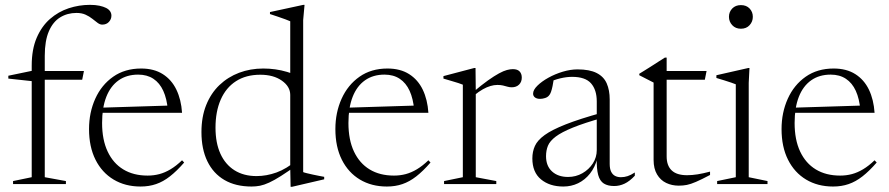

<svg xmlns="http://www.w3.org/2000/svg" viewBox="-20 -740 3575 772"><path d="M132 -419.5 110.5 -413.5 13.5 -424V-435.5L117 -457L130 -454.5H317.5L310.5 -419.5ZM160 -27.5 245 -12V0H32.5V-12L107.5 -27.5V-476Q107.5 -541.5 127.5 -588Q147.5 -634.5 181 -663.8Q214.5 -693 256.2 -706.8Q298 -720.5 341.5 -720.5Q363.5 -720.5 379.8 -717Q396 -713.5 406.8 -708Q417.5 -702.5 422.8 -694.5Q428 -686.5 428 -677Q428 -663 418 -652Q408 -641 391 -641Q382 -641 372.5 -648Q363 -655 351.2 -664.5Q339.5 -674 324 -681Q308.5 -688 287.5 -688Q251 -688 222 -670.2Q193 -652.5 176.5 -614.2Q160 -576 160 -515.5Z M547.5 -464.5Q599 -464.5 634.5 -442Q670 -419.5 689.2 -379.5Q708.5 -339.5 712 -286.5H384V-307L675 -316L655 -297Q651 -343 636.5 -374.8Q622 -406.5 596.8 -423.2Q571.5 -440 535.5 -440Q489.5 -440 457 -417Q424.5 -394 407.5 -350.8Q390.5 -307.5 390.5 -245.5Q390.5 -178 412.8 -130.8Q435 -83.5 475.8 -58.8Q516.5 -34 573.5 -34Q598.5 -34 621 -40Q643.5 -46 666 -59.5Q688.5 -73 712 -95.5L720.5 -86.5Q690.5 -52 663.2 -30.8Q636 -9.5 607.5 0.2Q579 10 545 10Q483.5 10 436.8 -18Q390 -46 364 -97.8Q338 -149.5 338 -221Q338 -287.5 363 -343Q388 -398.5 435 -431.5Q482 -464.5 547.5 -464.5Z M1147 -358.5Q1147 -392 1113.2 -415.8Q1079.5 -439.5 1026.5 -439.5Q969 -439.5 928.8 -413.5Q888.5 -387.5 867.5 -339.5Q846.5 -291.5 846.5 -226.5Q846.5 -165.5 866.2 -122Q886 -78.5 923 -55.2Q960 -32 1011.5 -32Q1051.5 -32 1091.8 -46.5Q1132 -61 1174.5 -96.5L1176.5 -78Q1137.5 -50 1110 -32.5Q1082.5 -15 1062.2 -5.8Q1042 3.5 1025.5 6.8Q1009 10 991.5 10Q927.5 10 882.5 -16.2Q837.5 -42.5 813.8 -91.5Q790 -140.5 790 -209Q790 -270 809 -317.5Q828 -365 862.2 -397.8Q896.5 -430.5 941.5 -447.5Q986.5 -464.5 1038.5 -464.5Q1063.5 -464.5 1087 -461.2Q1110.5 -458 1134 -451Q1157.5 -444 1182 -431.5L1147 -407.5V-654.5Q1141 -657.5 1127 -662.5Q1113 -667.5 1096.5 -673.2Q1080 -679 1065.5 -683.5V-691.5L1199.5 -720.5H1204.5L1199 -659.5V-48Q1203.5 -46 1214 -43.5Q1224.5 -41 1237.8 -38Q1251 -35 1263.2 -32.8Q1275.5 -30.5 1283.5 -29V-19L1154.5 11H1148.5L1147 -64.5Z M1538 -464.5Q1589.5 -464.5 1625 -442Q1660.5 -419.5 1679.8 -379.5Q1699 -339.5 1702.5 -286.5H1374.5V-307L1665.5 -316L1645.5 -297Q1641.5 -343 1627 -374.8Q1612.5 -406.5 1587.2 -423.2Q1562 -440 1526 -440Q1480 -440 1447.5 -417Q1415 -394 1398 -350.8Q1381 -307.5 1381 -245.5Q1381 -178 1403.2 -130.8Q1425.5 -83.5 1466.2 -58.8Q1507 -34 1564 -34Q1589 -34 1611.5 -40Q1634 -46 1656.5 -59.5Q1679 -73 1702.5 -95.5L1711 -86.5Q1681 -52 1653.8 -30.8Q1626.5 -9.5 1598 0.2Q1569.5 10 1535.5 10Q1474 10 1427.2 -18Q1380.5 -46 1354.5 -97.8Q1328.5 -149.5 1328.5 -221Q1328.5 -287.5 1353.5 -343Q1378.5 -398.5 1425.5 -431.5Q1472.5 -464.5 1538 -464.5Z M2042 -462Q2060.5 -462 2069.2 -452.8Q2078 -443.5 2078 -428Q2078 -410.5 2067 -399.8Q2056 -389 2037.5 -389Q2028.5 -389 2020.2 -391.5Q2012 -394 2002.5 -396.2Q1993 -398.5 1980 -398.5Q1966.5 -398.5 1952 -394.2Q1937.5 -390 1921.5 -381Q1905.5 -372 1886.5 -356.5L1881 -368.5Q1916.5 -398.5 1942.2 -416.8Q1968 -435 1986.5 -445Q2005 -455 2018.2 -458.5Q2031.5 -462 2042 -462ZM1893 -373V-27.5L1975.5 -12V0H1765.5V-12L1841 -27.5V-399.5Q1834.5 -402.5 1823.2 -406Q1812 -409.5 1796.8 -414Q1781.5 -418.5 1763 -424V-434L1886.5 -466.5H1892Z M2402.5 -287.5 2405 -267Q2329 -245.5 2283.5 -227Q2238 -208.5 2214.5 -190.8Q2191 -173 2183.2 -154Q2175.5 -135 2175.5 -112Q2175.5 -72.5 2199.8 -50.5Q2224 -28.5 2264 -28.5Q2295.5 -28.5 2321.8 -43.5Q2348 -58.5 2363.8 -83Q2379.5 -107.5 2379.5 -136.5V-332Q2379.5 -378.5 2356.5 -404.8Q2333.5 -431 2280.5 -431Q2258 -431 2232.8 -425Q2207.5 -419 2178 -405.5L2207 -424Q2204.5 -408 2201.8 -394.2Q2199 -380.5 2195.5 -370.5Q2192 -360.5 2187 -355.5Q2181.5 -349 2171.5 -345.8Q2161.5 -342.5 2151.5 -342.5Q2138.5 -342.5 2131 -348.2Q2123.5 -354 2123.5 -363.5Q2123.5 -378.5 2140.8 -395.5Q2158 -412.5 2185 -427.5Q2212 -442.5 2243 -451.8Q2274 -461 2302 -461Q2350.5 -461 2379 -446.5Q2407.5 -432 2419.5 -404.8Q2431.5 -377.5 2431.5 -340V-81Q2431.5 -61.5 2437.2 -49.8Q2443 -38 2453 -32.8Q2463 -27.5 2476.5 -27.5Q2490.5 -27.5 2503.5 -31.8Q2516.5 -36 2532.5 -46.5V-33.5Q2511.5 -11 2491.2 -1.5Q2471 8 2449.5 8Q2424 8 2408 -2Q2392 -12 2385.2 -36.5Q2378.5 -61 2379.5 -103.5L2382.5 -105Q2372.5 -67.5 2352.2 -42Q2332 -16.5 2304.5 -3.2Q2277 10 2245 10Q2190 10 2155.2 -18.8Q2120.5 -47.5 2120.5 -103Q2120.5 -130.5 2130.8 -153.2Q2141 -176 2170 -197Q2199 -218 2254.8 -240Q2310.5 -262 2402.5 -287.5Z M2660.5 -111Q2660.5 -74 2680.8 -54.8Q2701 -35.5 2742.5 -35.5Q2762.5 -35.5 2784.8 -39Q2807 -42.5 2835 -50V-36.5Q2800 -18 2778.5 -8.8Q2757 0.5 2741.8 3.5Q2726.5 6.5 2709 6.5Q2681.5 6.5 2658.5 -4.5Q2635.5 -15.5 2621.8 -38.8Q2608 -62 2608 -97V-408L2550.5 -437.5V-443.5Q2561 -450 2570.8 -456Q2580.5 -462 2590 -468Q2599.5 -474 2609.2 -480.2Q2619 -486.5 2629.8 -493.5Q2640.5 -500.5 2653.5 -508.5H2660.5V-438.5ZM2636 -419.5V-454.5H2821L2814 -419.5Z M2959 -624.5Q2937.5 -624.5 2924.2 -638.8Q2911 -653 2911 -672.5Q2911 -692 2924.2 -705.8Q2937.5 -719.5 2959 -719.5Q2981 -719.5 2994 -705.8Q3007 -692 3007 -672.5Q3007 -653 2994 -638.8Q2981 -624.5 2959 -624.5ZM2993.5 -466.5 2990.5 -407V-27.5L3066 -12V0H2863.5V-12L2938.5 -27.5V-401Q2933 -403.5 2920.2 -407.8Q2907.5 -412 2891.8 -417Q2876 -422 2860.5 -426.5V-437.5L2988.5 -466.5Z M3332 -464.5Q3383.5 -464.5 3419 -442Q3454.5 -419.5 3473.8 -379.5Q3493 -339.5 3496.5 -286.5H3168.5V-307L3459.5 -316L3439.5 -297Q3435.5 -343 3421 -374.8Q3406.5 -406.5 3381.2 -423.2Q3356 -440 3320 -440Q3274 -440 3241.5 -417Q3209 -394 3192 -350.8Q3175 -307.5 3175 -245.5Q3175 -178 3197.2 -130.8Q3219.5 -83.5 3260.2 -58.8Q3301 -34 3358 -34Q3383 -34 3405.5 -40Q3428 -46 3450.5 -59.5Q3473 -73 3496.5 -95.5L3505 -86.5Q3475 -52 3447.8 -30.8Q3420.5 -9.5 3392 0.2Q3363.5 10 3329.5 10Q3268 10 3221.2 -18Q3174.5 -46 3148.5 -97.8Q3122.5 -149.5 3122.5 -221Q3122.5 -287.5 3147.5 -343Q3172.5 -398.5 3219.5 -431.5Q3266.5 -464.5 3332 -464.5Z"/></svg>

Font: Newsreader 36pt Light
Style: Regular
Weight: 300
Designer: Hugues Gentile
Foundry: Production Type
Version: Version 1.003